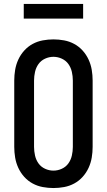

<svg xmlns="http://www.w3.org/2000/svg" viewBox="-20 -942 540 970"><path d="M250 8Q223 8 196 3Q169 -2 145 -15Q121 -28 102.5 -48.5Q84 -69 72.5 -94Q61 -119 56.5 -146Q52 -173 52 -200V-535Q52 -562 56.5 -589Q61 -616 72.5 -641Q84 -666 102.5 -686.5Q121 -707 145 -720Q169 -733 196 -738Q223 -743 250 -743Q277 -743 304 -738Q331 -733 355 -720Q379 -707 397.5 -686.5Q416 -666 427.5 -641Q439 -616 443.5 -589Q448 -562 448 -535V-200Q448 -173 443.5 -146Q439 -119 427.5 -94Q416 -69 397.5 -48.5Q379 -28 355 -15Q331 -2 304 3Q277 8 250 8ZM250 -80Q272 -80 292.5 -89.5Q313 -99 325.5 -116.5Q338 -134 343 -156Q348 -178 348 -200V-535Q348 -557 343 -579Q338 -601 325.5 -618.5Q313 -636 292.5 -645.5Q272 -655 250 -655Q228 -655 207.5 -645.5Q187 -636 174.5 -618.5Q162 -601 157 -579Q152 -557 152 -535V-200Q152 -178 157 -156Q162 -134 174.5 -116.5Q187 -99 207.5 -89.5Q228 -80 250 -80ZM100 -848V-922H400V-848Z"/></svg>

Font: Iosevka Term Curly Semibold
Style: Regular
Weight: 600
Designer: Belleve Invis
Foundry: Belleve Invis
Version: Version 32.3.0